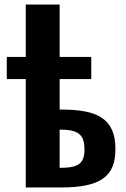

<svg xmlns="http://www.w3.org/2000/svg" viewBox="-20 -830 557 850"><path d="M94 0V-810H244V-345Q245 -345 246.5 -345Q248 -345 249.5 -345Q251 -345 252 -345Q312 -345 357 -336.5Q402 -328 431.5 -308Q461 -288 476 -254.5Q491 -221 491 -170Q491 -124 478 -92Q465 -60 436 -39.5Q407 -19 361 -9.5Q315 0 251 0ZM244 -87H248Q288 -87 311 -94.5Q334 -102 344 -119.5Q354 -137 354 -168Q354 -202 344 -220.5Q334 -239 311.5 -247.5Q289 -256 251 -256Q250 -256 248 -256Q246 -256 244 -256ZM10 -480V-578H384V-480Z"/></svg>

Font: Oswald SemiBold
Style: Regular
Weight: 600
Designer: Vernon Adams
Foundry: Vernon Adams
Version: Version 4.103;gftools[0.9.33.dev8+g029e19f]